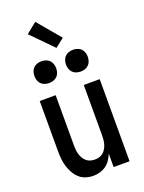

<svg xmlns="http://www.w3.org/2000/svg" viewBox="-178 -1054 856 1143"><g transform="rotate(-20 250.0 -482.0)"><path d="M209 8Q185 8 161.5 0.5Q138 -7 120.5 -23Q103 -39 91 -60.5Q79 -82 72 -105Q65 -128 62.5 -152Q60 -176 60 -200V-520H161V-200Q161 -186 162.5 -172Q164 -158 168 -144.5Q172 -131 179.5 -118.5Q187 -106 197.5 -97Q208 -88 222 -84Q236 -80 250 -80Q264 -80 278 -84Q292 -88 302.5 -97Q313 -106 320.5 -118.5Q328 -131 332 -144.5Q336 -158 337.5 -172Q339 -186 339 -200V-520H440V0H339V-85Q331 -65 319 -47Q307 -29 289.5 -16.5Q272 -4 251 2Q230 8 209 8ZM350 -601Q336 -601 322.5 -605.5Q309 -610 299.5 -619.5Q290 -629 285.5 -642.5Q281 -656 281 -670Q281 -684 285.5 -697.5Q290 -711 299.5 -720.5Q309 -730 322.5 -734.5Q336 -739 350 -739Q364 -739 377.5 -734.5Q391 -730 400.5 -720.5Q410 -711 414.5 -697.5Q419 -684 419 -670Q419 -656 414.5 -642.5Q410 -629 400.5 -619.5Q391 -610 377.5 -605.5Q364 -601 350 -601ZM150 -601Q136 -601 122.5 -605.5Q109 -610 99.5 -619.5Q90 -629 85.5 -642.5Q81 -656 81 -670Q81 -684 85.5 -697.5Q90 -711 99.5 -720.5Q109 -730 122.5 -734.5Q136 -739 150 -739Q164 -739 177.5 -734.5Q191 -730 200.5 -720.5Q210 -711 214.5 -697.5Q219 -684 219 -670Q219 -656 214.5 -642.5Q210 -629 200.5 -619.5Q191 -610 177.5 -605.5Q164 -601 150 -601ZM262 -783 129 -918 196 -972 318 -827Z"/></g></svg>

Font: Iosevka SS18 Semibold
Style: Regular
Weight: 600
Monospace: yes
Designer: Belleve Invis
Foundry: Belleve Invis
Version: Version 25.1.1; ttfautohint (v1.8.4)